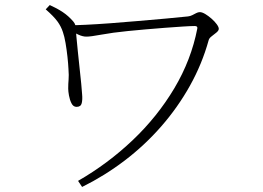

<svg xmlns="http://www.w3.org/2000/svg" viewBox="-20 -720 1040 760"><path d="M289 -4Q407 -72 505 -165Q603 -258 670 -370.5Q737 -483 761 -607Q762 -612 759.5 -614.5Q757 -617 751 -617Q736 -617 704.5 -615Q673 -613 633.5 -610Q594 -607 554.5 -603.5Q515 -600 485 -597Q425 -591 382 -583Q339 -575 322 -575Q307 -575 290 -583Q273 -591 259 -599V-620Q279 -620 321 -622Q363 -624 417 -628Q471 -632 528 -637Q585 -642 636.5 -646.5Q688 -651 724 -655Q733 -656 741 -660Q749 -664 756.5 -668Q764 -672 771 -672Q780 -672 792.5 -664.5Q805 -657 817.5 -646Q830 -635 838 -624Q846 -613 846 -606Q846 -599 837 -591.5Q828 -584 818 -576.5Q808 -569 806 -561Q780 -467 732 -381Q684 -295 618.5 -220Q553 -145 473.5 -84.5Q394 -24 305 20ZM283 -297Q270 -297 263 -311Q256 -325 253 -342Q250 -359 250 -369Q250 -389 251.5 -405Q253 -421 251 -447Q250 -468 247 -495.5Q244 -523 239.5 -549.5Q235 -576 229 -593Q222 -615 207.5 -635Q193 -655 161 -683L177 -700Q206 -687 228.5 -672Q251 -657 270 -635Q276 -628 278 -621Q280 -614 280 -605Q280 -598 282.5 -574Q285 -550 288 -517.5Q291 -485 295 -451Q299 -417 301.5 -389Q304 -361 305 -347Q307 -326 303.5 -311.5Q300 -297 283 -297Z"/></svg>

Font: Noto Serif SC ExtraLight ExtraLight
Style: Regular
Weight: 250
Version: Version 2.002-H1;hotconv 1.1.0;makeotfexe 2.6.0